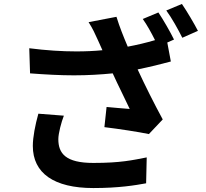

<svg xmlns="http://www.w3.org/2000/svg" viewBox="-20 -892 1040 971"><path d="M174 -317C158 -260 146 -198 146 -154C146 -16 253 59 452 59C582 59 664 45 719 35L722 -96C650 -82 590 -68 452 -68C312 -68 275 -116 275 -188C275 -217 290 -274 303 -307ZM702 -796C723 -767 746 -725 764 -689C720 -676 674 -665 626 -656C604 -708 585 -755 569 -807L428 -780C450 -745 459 -725 477 -685L498 -638C457 -634 413 -632 366 -632C294 -632 214 -637 128 -648L132 -521C211 -515 285 -511 354 -511C424 -511 489 -515 550 -521C578 -459 613 -391 636 -341C606 -343 553 -348 519 -351L508 -249C582 -240 680 -225 733 -214L803 -288C760 -367 713 -461 676 -541C735 -553 793 -567 844 -581L826 -677L860 -692C842 -729 806 -792 781 -829ZM821 -839C849 -801 881 -743 902 -701L981 -736C963 -771 926 -834 900 -872Z"/></svg>

Font: Noto Sans KR Bold
Style: Regular
Weight: 700
Designer: Ryoko NISHIZUKA  (kana & ideographs); Paul D. Hunt (Latin, Greek & Cyrillic); Wenlong ZHANG  (bopomofo); Sandoll Communi
Foundry: Adobe Systems Incorporated
Version: Version 1.004;PS 1.004;hotconv 1.0.82;makeotf.lib2.5.63406